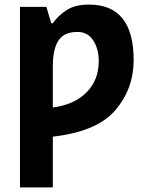

<svg xmlns="http://www.w3.org/2000/svg" viewBox="-20 -576 640 836"><path d="M210 240V19Q403 -3 482.5 -96.5Q562 -190 562 -314Q562 -556 368 -556Q307 -556 270 -532Q233 -508 210 -475H203L182 -546H67V240ZM210 -288Q210 -362 234.5 -399.5Q259 -437 317 -437Q362 -437 386 -400Q410 -363 410 -310Q410 -227 356.5 -173.5Q303 -120 210 -108Z"/></svg>

Font: Noto Sans Mono UI
Style: Bold
Weight: 700
Designer: Monotype Design team
Foundry: Monotype Imaging Inc.
Version: 1.000